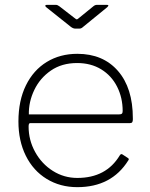

<svg xmlns="http://www.w3.org/2000/svg" viewBox="-20 -762 617 792"><path d="M299 -28Q418 -28 474 -121Q479 -129 485 -125L508 -110Q514 -106 509 -100Q440 10 299 10Q228 10 172.5 -24Q117 -58 86.5 -119.5Q56 -181 56 -261Q56 -347 87 -410Q118 -473 173 -506.5Q228 -540 299 -540Q405 -540 466.5 -469.5Q528 -399 528 -274V-269Q528 -262 525.5 -258Q523 -254 515 -254H104Q98 -254 98 -240Q98 -184 125 -135Q152 -86 198 -57Q244 -28 299 -28ZM469 -290Q479 -290 482.5 -293Q486 -296 486 -304Q486 -359 463 -404.5Q440 -450 397.5 -476Q355 -502 298 -502Q235 -502 190 -471Q145 -440 121.5 -391Q98 -342 99 -290ZM380 -742H421Q427 -742 427 -739Q427 -737 422 -732L324 -652Q323 -651 318.5 -647.5Q314 -644 308 -644H290Q281 -644 270 -653L171 -732Q166 -736 167 -739Q168 -742 173 -742H210Q214 -742 217.5 -740.5Q221 -739 225 -736L287 -688Q294 -682 297 -682Q299 -682 306 -688L365 -736Q372 -742 380 -742Z"/></svg>

Font: Libre Franklin Thin
Style: Regular
Weight: 250
Designer: Pablo Impallari, Rodrigo Fuenzalida
Foundry: Impallari Type
Version: Version 1.002; ttfautohint (v1.5)